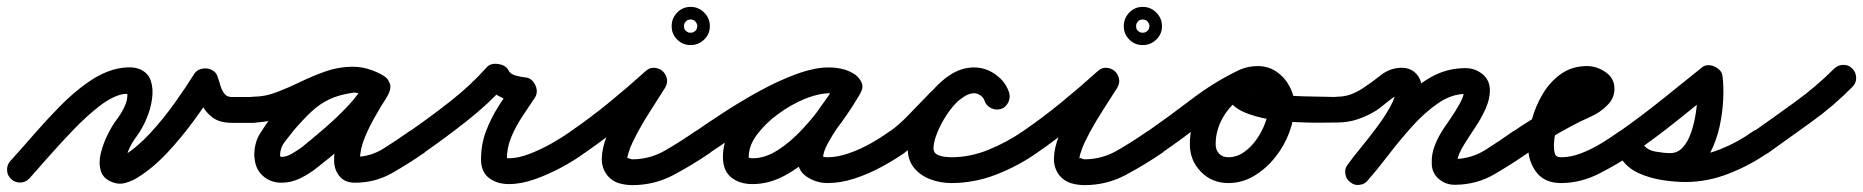

<svg xmlns="http://www.w3.org/2000/svg" viewBox="-49 -490 5414 558"><path d="M37 28Q26 40 10.5 40.5Q-5 41 -16 31Q-28 20 -28.5 4.5Q-29 -11 -19 -22Q11 -55 47 -96.5Q83 -138 123 -179Q163 -220 205.5 -250Q248 -280 290 -290Q333 -299 357 -289Q381 -279 389 -256Q397 -233 393 -203.5Q389 -174 377 -145.5Q365 -117 349 -95Q336 -78 327 -59Q318 -40 316 -18Q316 -16 314 -20.5Q312 -25 310 -27Q308 -29 303 -28.5Q298 -28 298 -31Q297 -35 302.5 -35.5Q308 -36 311 -38Q351 -63 388.5 -104Q426 -145 458.5 -190.5Q491 -236 516 -276Q522 -285 532 -288.5Q542 -292 552 -291Q562 -290 571 -284Q580 -278 583 -268Q587 -257 591 -243Q595 -229 602.5 -218.5Q610 -208 625 -208Q641 -208 656.5 -208Q672 -208 688 -208Q688 -208 688 -208Q688 -208 688 -208Q704 -208 714.5 -197.5Q725 -187 725 -171Q725 -155 714.5 -144Q704 -133 688 -133Q672 -133 656.5 -133Q641 -133 625 -133Q589 -133 568 -149Q547 -165 535 -190Q523 -215 513 -244Q509 -254 521 -257.5Q533 -261 548 -259Q563 -257 574 -251Q585 -245 580 -236Q552 -191 515.5 -141Q479 -91 437.5 -46.5Q396 -2 351 26Q335 36 316 41.5Q297 47 279 40Q251 30 244 6.5Q237 -17 244 -45Q251 -73 264 -99Q277 -125 289 -141Q301 -156 312 -178Q323 -200 321 -221Q322 -220 323 -219Q325 -217 317.5 -217Q310 -217 306 -216Q275 -209 238.5 -180.5Q202 -152 164.5 -113Q127 -74 93.5 -36Q60 2 37 28Q37 28 37 28Q37 28 37 28Z M651 -171Q651 -187 661.5 -198Q672 -209 688 -209Q721 -209 755 -222Q789 -235 824 -252Q859 -269 897 -282.5Q935 -296 976 -296Q999 -296 1022.5 -289Q1046 -282 1065 -270Q1081 -261 1083 -246Q1085 -231 1079 -219Q1072 -207 1058 -201.5Q1044 -196 1028 -205Q1014 -213 1002.5 -217Q991 -221 974 -221Q974 -221 977 -221Q980 -221 980 -221Q937 -215 908.5 -201.5Q880 -188 856 -165.5Q832 -143 802 -108Q801 -108 802 -108Q803 -109 803 -109Q791 -94 778 -77Q765 -60 765 -39Q765 -38 765 -37Q766 -34 769 -34Q784 -34 800.5 -44Q817 -54 828 -62Q858 -86 894.5 -117.5Q931 -149 963.5 -183.5Q996 -218 1013 -253Q1022 -269 1036.5 -272Q1051 -275 1064 -268Q1076 -261 1082.5 -247.5Q1089 -234 1080 -218Q1064 -190 1044.5 -157Q1025 -124 1011 -90Q997 -56 997 -24Q997 -20 994.5 -24.5Q992 -29 989 -31Q985 -33 982 -33Q982 -33 982 -34Q1027 -34 1066 -58.5Q1105 -83 1140 -108Q1153 -117 1168.5 -114Q1184 -111 1193 -99Q1202 -86 1199 -70.5Q1196 -55 1184 -46Q1138 -14 1089.5 13.5Q1041 41 982 41Q953 41 937.5 22Q922 3 922 -24Q922 -64 937 -104Q952 -144 973.5 -182Q995 -220 1014 -254Q1023 -270 1037.5 -273Q1052 -276 1064 -269Q1077 -263 1083 -249.5Q1089 -236 1081 -219Q1061 -179 1025.5 -140Q990 -101 949.5 -66Q909 -31 874 -4Q852 14 825 27.5Q798 41 769 41Q738 41 716 22Q694 3 691 -29Q690 -34 690 -39Q690 -75 706.5 -101.5Q723 -128 743 -155Q743 -155 744 -156Q744 -156 744 -156Q780 -198 811 -226Q842 -254 879 -270.5Q916 -287 969 -296Q969 -296 972 -296Q974 -296 974 -296Q1000 -296 1021 -289.5Q1042 -283 1064 -271Q1080 -262 1082 -247Q1084 -232 1077 -220Q1070 -208 1056 -202Q1042 -196 1027 -206Q1016 -212 1002.5 -216.5Q989 -221 976 -221Q938 -221 902.5 -207.5Q867 -194 832 -177Q797 -160 761.5 -147Q726 -134 688 -134Q672 -134 661.5 -144.5Q651 -155 651 -171Z M1183 -46Q1171 -37 1155.5 -40Q1140 -43 1131 -56Q1122 -68 1125 -83.5Q1128 -99 1141 -108Q1199 -148 1259 -195Q1319 -242 1366 -295Q1377 -307 1399 -304Q1420 -301 1428 -287Q1433 -275 1449.5 -270.5Q1466 -266 1477 -265Q1486 -265 1494 -259Q1502 -253 1506 -244Q1511 -235 1511 -225Q1511 -215 1506 -207Q1488 -180 1469 -151.5Q1450 -123 1437 -92Q1424 -61 1424 -27Q1424 -23 1423 -25.5Q1422 -28 1420 -30Q1418 -32 1423 -31Q1428 -30 1430 -30Q1457 -30 1490.5 -43Q1524 -56 1555.5 -74Q1587 -92 1608 -107Q1608 -107 1608 -107Q1608 -107 1608 -107Q1621 -117 1636 -114Q1651 -111 1660 -99Q1670 -86 1667 -71Q1664 -56 1652 -47Q1624 -26 1585.5 -5Q1547 16 1506.5 30.5Q1466 45 1430 45Q1396 45 1372.5 27.5Q1349 10 1349 -27Q1349 -70 1363 -107.5Q1377 -145 1399 -180Q1421 -215 1444 -249Q1449 -257 1457.5 -248.5Q1466 -240 1473 -227Q1480 -214 1481 -202Q1482 -190 1473 -191Q1440 -192 1408 -207Q1376 -222 1360 -253Q1357 -261 1368 -263Q1379 -265 1393 -263Q1407 -261 1417 -256Q1427 -251 1422 -245Q1372 -189 1308.5 -139Q1245 -89 1183 -46Q1183 -46 1183 -46Q1183 -46 1183 -46Z M1651 -46Q1639 -37 1623.5 -40Q1608 -43 1599 -56Q1590 -68 1593 -83.5Q1596 -99 1609 -108Q1666 -147 1721 -192Q1776 -237 1827 -283Q1839 -294 1852.5 -293Q1866 -292 1876 -284Q1886 -275 1889 -262Q1892 -249 1884 -235Q1864 -203 1843.5 -171.5Q1823 -140 1805 -107Q1797 -92 1789.5 -76.5Q1782 -61 1777 -44Q1776 -40 1774.5 -33.5Q1773 -27 1773 -29Q1775 -32 1780 -29.5Q1785 -27 1789 -27Q1840 -27 1885.5 -53.5Q1931 -80 1971 -108Q1971 -108 1971 -108Q1971 -108 1971 -108Q1984 -117 1999.5 -114Q2015 -111 2024 -99Q2033 -86 2030 -70.5Q2027 -55 2015 -46Q1964 -11 1908.5 18.5Q1853 48 1789 48Q1769 48 1750 42.5Q1731 37 1717 21Q1699 -1 1700 -31Q1701 -61 1714.5 -94.5Q1728 -128 1747.5 -161.5Q1767 -195 1787 -224.5Q1807 -254 1820 -275Q1828 -288 1842.5 -286.5Q1857 -285 1869 -275Q1881 -266 1885 -252Q1889 -238 1877 -227Q1824 -179 1767 -133Q1710 -87 1651 -46Q1651 -46 1651 -46Q1651 -46 1651 -46ZM1956 -433Q1946 -433 1941 -423Q1939 -420 1939 -417Q1939 -416 1939 -414Q1939 -414 1939 -412Q1939 -402 1949 -397Q1952 -395 1955 -395Q1956 -395 1958 -395Q1960 -395 1961 -395Q1964 -395 1967 -397Q1977 -402 1977 -412Q1977 -413 1978 -414Q1978 -416 1977 -417Q1977 -420 1975 -423Q1970 -433 1960 -433Q1959 -433 1958 -434Q1958 -433 1956 -433ZM1903 -414Q1903 -437 1919 -453.5Q1935 -470 1958 -470Q1981 -470 1997.5 -453.5Q2014 -437 2014 -414Q2014 -391 1997.5 -375Q1981 -359 1958 -359Q1935 -359 1919 -375Q1903 -391 1903 -414Z M1962 -56Q1953 -68 1956 -83.5Q1959 -99 1972 -108Q2005 -131 2054 -163Q2103 -195 2157.5 -225Q2212 -255 2265 -274.5Q2318 -294 2361 -294Q2381 -294 2401 -289Q2421 -284 2438 -272Q2452 -261 2453.5 -246.5Q2455 -232 2447 -221Q2440 -209 2426.5 -204.5Q2413 -200 2397 -209Q2380 -219 2359 -219Q2329 -219 2289.5 -202.5Q2250 -186 2213 -159Q2176 -132 2151.5 -99.5Q2127 -67 2127 -34Q2127 -32 2127.5 -29.5Q2128 -27 2126 -30Q2123 -33 2128.5 -31.5Q2134 -30 2138 -30Q2175 -30 2212 -54Q2249 -78 2283 -114.5Q2317 -151 2343.5 -189Q2370 -227 2386 -256Q2395 -272 2410 -275Q2425 -278 2437 -271Q2449 -264 2455 -250Q2461 -236 2452 -220Q2443 -203 2425 -177.5Q2407 -152 2388 -124Q2369 -96 2356 -71.5Q2343 -47 2343 -32Q2343 -30 2341.5 -33Q2340 -36 2341 -36Q2344 -34 2348.5 -33.5Q2353 -33 2356 -33Q2385 -33 2418 -44.5Q2451 -56 2482 -73.5Q2513 -91 2536 -108Q2536 -108 2536 -108Q2536 -108 2536 -108Q2549 -117 2564.5 -114Q2580 -111 2589 -99Q2598 -86 2595 -70.5Q2592 -55 2580 -46Q2550 -25 2512 -4.5Q2474 16 2434 29Q2394 42 2356 42Q2323 42 2295.5 23.5Q2268 5 2268 -32Q2268 -60 2281 -89Q2294 -118 2313.5 -147Q2333 -176 2353 -203.5Q2373 -231 2386 -256Q2395 -272 2410 -275Q2425 -278 2437 -271Q2449 -264 2455 -250Q2461 -236 2452 -220Q2430 -181 2397 -135Q2364 -89 2322.5 -48Q2281 -7 2234 19Q2187 45 2138 45Q2100 45 2076 25.5Q2052 6 2052 -34Q2052 -73 2071.5 -111Q2091 -149 2124.5 -182Q2158 -215 2198.5 -240Q2239 -265 2280.5 -279.5Q2322 -294 2359 -294Q2400 -294 2435 -273Q2450 -264 2451 -249.5Q2452 -235 2444 -223Q2437 -210 2423 -205Q2409 -200 2394 -210Q2387 -216 2378 -217.5Q2369 -219 2361 -219Q2335 -219 2298.5 -206Q2262 -193 2221.5 -172.5Q2181 -152 2141.5 -128.5Q2102 -105 2069 -83Q2036 -61 2014 -46Q2002 -37 1986.5 -40Q1971 -43 1962 -56Z M2579 -46Q2567 -37 2551.5 -40Q2536 -43 2527 -56Q2518 -68 2521 -83.5Q2524 -99 2537 -108Q2564 -127 2593 -157.5Q2622 -188 2653 -219.5Q2684 -251 2716.5 -272.5Q2749 -294 2782 -294Q2816 -294 2845 -273Q2874 -252 2884 -220Q2884 -220 2884 -220Q2884 -220 2884 -220Q2888 -205 2880.5 -191Q2873 -177 2859 -173Q2844 -169 2830 -176.5Q2816 -184 2812 -198Q2809 -207 2800 -213Q2791 -219 2782 -219Q2766 -219 2748 -206Q2730 -193 2712.5 -174Q2695 -155 2679.5 -137Q2664 -119 2654 -108Q2636 -91 2617.5 -75.5Q2599 -60 2579 -46Q2579 -46 2579 -46Q2579 -46 2579 -46ZM2884 -220Q2888 -205 2880.5 -191Q2873 -177 2859 -173Q2844 -169 2830 -176.5Q2816 -184 2812 -198Q2809 -207 2800 -213Q2791 -219 2782 -219Q2761 -219 2740.5 -201Q2720 -183 2702.5 -156.5Q2685 -130 2674.5 -103.5Q2664 -77 2664 -59Q2664 -47 2673.5 -41.5Q2683 -36 2695.5 -34.5Q2708 -33 2716 -33Q2771 -33 2824.5 -55Q2878 -77 2923 -108Q2923 -108 2923 -108Q2923 -108 2923 -108Q2935 -117 2950.5 -114Q2966 -111 2975 -98Q2984 -86 2981 -70.5Q2978 -55 2965 -46Q2911 -8 2847 17Q2783 42 2716 42Q2685 42 2656 31.5Q2627 21 2608 -1.5Q2589 -24 2589 -59Q2589 -93 2605 -133Q2621 -173 2648 -210Q2675 -247 2709.5 -270.5Q2744 -294 2782 -294Q2816 -294 2845 -273Q2874 -252 2884 -220Q2884 -220 2884 -220Q2884 -220 2884 -220Z M2965 -46Q2953 -37 2937.5 -40Q2922 -43 2913 -56Q2904 -68 2907 -83.5Q2910 -99 2923 -108Q2980 -147 3035 -192Q3090 -237 3141 -283Q3153 -294 3166.5 -293Q3180 -292 3190 -284Q3200 -275 3203 -262Q3206 -249 3198 -235Q3178 -203 3157.5 -171.5Q3137 -140 3119 -107Q3111 -92 3103.5 -76.5Q3096 -61 3091 -44Q3090 -40 3088.5 -33.5Q3087 -27 3087 -29Q3089 -32 3094 -29.5Q3099 -27 3103 -27Q3154 -27 3199.5 -53.5Q3245 -80 3285 -108Q3285 -108 3285 -108Q3285 -108 3285 -108Q3298 -117 3313.5 -114Q3329 -111 3338 -99Q3347 -86 3344 -70.5Q3341 -55 3329 -46Q3278 -11 3222.5 18.5Q3167 48 3103 48Q3083 48 3064 42.5Q3045 37 3031 21Q3013 -1 3014 -31Q3015 -61 3028.5 -94.5Q3042 -128 3061.5 -161.5Q3081 -195 3101 -224.5Q3121 -254 3134 -275Q3142 -288 3156.5 -286.5Q3171 -285 3183 -275Q3195 -266 3199 -252Q3203 -238 3191 -227Q3138 -179 3081 -133Q3024 -87 2965 -46Q2965 -46 2965 -46Q2965 -46 2965 -46ZM3270 -433Q3260 -433 3255 -423Q3253 -420 3253 -417Q3253 -416 3253 -414Q3253 -414 3253 -412Q3253 -402 3263 -397Q3266 -395 3269 -395Q3270 -395 3272 -395Q3274 -395 3275 -395Q3278 -395 3281 -397Q3291 -402 3291 -412Q3291 -413 3292 -414Q3292 -416 3291 -417Q3291 -420 3289 -423Q3284 -433 3274 -433Q3273 -433 3272 -434Q3272 -433 3270 -433ZM3217 -414Q3217 -437 3233 -453.5Q3249 -470 3272 -470Q3295 -470 3311.5 -453.5Q3328 -437 3328 -414Q3328 -391 3311.5 -375Q3295 -359 3272 -359Q3249 -359 3233 -375Q3217 -391 3217 -414Z M3276 -56Q3267 -68 3270 -83.5Q3273 -99 3286 -108Q3349 -152 3412.5 -200.5Q3476 -249 3545 -283Q3545 -283 3545 -283Q3545 -283 3545 -283Q3559 -290 3573.5 -285Q3588 -280 3595 -266Q3602 -252 3597 -237.5Q3592 -223 3578 -216Q3512 -184 3450.5 -136Q3389 -88 3328 -46Q3316 -37 3300.5 -40Q3285 -43 3276 -56ZM3595 -265Q3602 -251 3596.5 -236.5Q3591 -222 3577 -215Q3536 -197 3510 -156.5Q3484 -116 3484 -71Q3484 -54 3494 -43.5Q3504 -33 3521 -33Q3545 -33 3566.5 -48Q3588 -63 3604 -86.5Q3620 -110 3629 -135.5Q3638 -161 3638 -183Q3638 -196 3629 -209Q3620 -222 3606 -222Q3599 -222 3593 -222Q3589 -221 3589 -221Q3590 -222 3591.5 -224.5Q3593 -227 3592 -226Q3592 -226 3592 -225Q3592 -225 3592 -225Q3592 -224 3592.5 -226.5Q3593 -229 3592 -230Q3591 -237 3591 -234.5Q3591 -232 3590 -236Q3591 -235 3591 -235Q3597 -231 3608 -227Q3617 -224 3626.5 -222Q3636 -220 3646 -219Q3693 -211 3741.5 -210Q3790 -209 3838 -208Q3838 -208 3838 -208Q3838 -208 3838 -208Q3854 -208 3865 -197Q3876 -186 3875 -171Q3875 -155 3864 -144Q3853 -133 3838 -134Q3823 -134 3791 -133.5Q3759 -133 3719 -135Q3679 -137 3639.5 -143.5Q3600 -150 3569 -163Q3538 -176 3524 -197Q3510 -218 3522 -251Q3522 -251 3522 -251Q3522 -250 3522 -250Q3531 -278 3555.5 -288Q3580 -298 3606 -298Q3637 -298 3661 -281.5Q3685 -265 3699 -238.5Q3713 -212 3713 -183Q3713 -146 3698.5 -106.5Q3684 -67 3657.5 -33.5Q3631 0 3596 21Q3561 42 3521 42Q3473 42 3441 9Q3409 -24 3409 -71Q3409 -116 3426.5 -157.5Q3444 -199 3474.5 -232Q3505 -265 3546 -283Q3560 -290 3574.5 -284.5Q3589 -279 3595 -265Z M3838 -134Q3822 -134 3811.5 -144.5Q3801 -155 3801 -171Q3801 -187 3811.5 -198Q3822 -209 3838 -209Q3858 -209 3876 -215.5Q3894 -222 3911 -233Q3937 -250 3964 -271.5Q3991 -293 4025 -293Q4051 -293 4067 -275.5Q4083 -258 4083 -233Q4083 -198 4067 -162.5Q4051 -127 4026 -93Q4001 -59 3975 -27Q3949 5 3928 32Q3928 32 3928 32Q3928 32 3928 32Q3919 45 3903.5 47Q3888 49 3876 40Q3863 31 3861 15.5Q3859 0 3868 -12Q3883 -33 3906.5 -61.5Q3930 -90 3953 -121Q3976 -152 3992 -181Q4008 -210 4008 -233Q4008 -231 4010 -229Q4013 -223 4018 -220Q4022 -218 4025 -218Q4025 -218 4025 -218Q4016 -218 4002 -208Q3988 -198 3974 -186.5Q3960 -175 3951 -169Q3925 -153 3897 -143.5Q3869 -134 3838 -134Q3838 -134 3838 -134Q3838 -134 3838 -134ZM3874 38Q3862 28 3860.5 12.5Q3859 -3 3870 -14Q3902 -53 3939 -100.5Q3976 -148 4017.5 -192Q4059 -236 4106.5 -264Q4154 -292 4210 -292Q4238 -292 4259.5 -274.5Q4281 -257 4281 -227Q4281 -202 4268.5 -174Q4256 -146 4238.5 -120Q4221 -94 4208 -73Q4200 -61 4193 -45.5Q4186 -30 4186 -16Q4186 -16 4186 -16Q4186 -16 4186 -16Q4187 -16 4187 -16Q4187 -15 4186.5 -17Q4186 -19 4186 -20Q4185 -24 4182 -26Q4180 -28 4180 -28Q4228 -29 4269 -55Q4310 -81 4348 -108Q4348 -108 4348 -108Q4348 -108 4348 -108Q4361 -117 4376.5 -114Q4392 -111 4401 -99Q4410 -86 4407 -70.5Q4404 -55 4392 -46Q4343 -12 4293 17Q4243 46 4182 47Q4154 48 4133 30.5Q4112 13 4112 -16Q4112 -16 4112 -16Q4112 -16 4112 -16Q4112 -16 4112 -16Q4111 -42 4121 -67.5Q4131 -93 4145 -114Q4153 -126 4167.5 -147Q4182 -168 4194 -190Q4206 -212 4206 -227Q4206 -229 4206 -226.5Q4206 -224 4207 -223Q4208 -220 4210.5 -218.5Q4213 -217 4210 -217Q4170 -217 4130.5 -190Q4091 -163 4054 -121.5Q4017 -80 3984.5 -37.5Q3952 5 3926 34Q3916 46 3900.5 47.5Q3885 49 3874 38Z M4391 -46Q4379 -37 4363.5 -40Q4348 -43 4339 -56Q4330 -68 4333 -83.5Q4336 -99 4349 -108Q4398 -142 4449.5 -170Q4501 -198 4553 -226Q4561 -231 4566 -234Q4569 -236 4569 -236Q4568 -234 4568 -232Q4568 -239 4568.5 -232Q4569 -225 4569 -224Q4571 -220 4569.5 -221.5Q4568 -223 4563 -223Q4539 -223 4521 -206Q4503 -189 4491 -163.5Q4479 -138 4473 -111.5Q4467 -85 4467 -66Q4467 -53 4470 -43Q4473 -33 4488 -33Q4517 -33 4547.5 -45Q4578 -57 4606.5 -74.5Q4635 -92 4657 -108Q4670 -117 4685.5 -114Q4701 -111 4710 -99Q4719 -86 4716 -70.5Q4713 -55 4701 -46Q4656 -15 4600.5 13.5Q4545 42 4488 42Q4440 42 4416 10.5Q4392 -21 4392 -66Q4392 -102 4403 -142.5Q4414 -183 4435.5 -218.5Q4457 -254 4489 -276Q4521 -298 4563 -298Q4591 -298 4617 -280.5Q4643 -263 4643 -232Q4643 -204 4622 -184Q4602 -163 4571 -149.5Q4540 -136 4515 -122Q4483 -105 4452 -86Q4421 -67 4391 -46Q4391 -46 4391 -46Q4391 -46 4391 -46Z M4648 -56Q4639 -68 4642 -83.5Q4645 -99 4658 -108Q4719 -151 4778.5 -198.5Q4838 -246 4896 -293Q4904 -300 4914 -300.5Q4924 -301 4933 -297Q4942 -293 4949 -286Q4956 -279 4957 -269Q4961 -239 4959 -199.5Q4957 -160 4948 -120Q4939 -80 4921 -45.5Q4903 -11 4874 9.5Q4845 30 4805 30Q4767 30 4727.5 18Q4688 6 4664 -27Q4654 -43 4658 -57.5Q4662 -72 4673 -80Q4685 -88 4700 -87Q4715 -86 4726 -71Q4736 -56 4759.5 -48.5Q4783 -41 4808 -38.5Q4833 -36 4849 -36Q4901 -36 4952.5 -57Q5004 -78 5045 -108Q5045 -108 5045 -108Q5045 -108 5045 -108Q5058 -117 5073 -114Q5088 -111 5098 -99Q5107 -86 5104 -71Q5101 -56 5089 -46Q5038 -10 4975.5 14.5Q4913 39 4849 39Q4819 39 4783 33.5Q4747 28 4715 14Q4683 0 4664 -27Q4654 -43 4658 -57.5Q4662 -72 4673 -80Q4685 -88 4700 -87Q4715 -86 4726 -71Q4737 -54 4762 -49.5Q4787 -45 4805 -45Q4827 -45 4842 -62Q4857 -79 4866 -105.5Q4875 -132 4879.5 -162Q4884 -192 4884.5 -218.5Q4885 -245 4883 -260Q4882 -269 4894 -269Q4906 -269 4920 -263Q4933 -258 4942 -250Q4951 -242 4944 -236Q4885 -187 4824 -138.5Q4763 -90 4700 -46Q4688 -37 4672.5 -40Q4657 -43 4648 -56Z M5036 -54Q5027 -67 5030 -82Q5033 -97 5045 -106Q5106 -149 5167.5 -193.5Q5229 -238 5281 -290Q5281 -290 5281 -290Q5281 -290 5281 -290Q5292 -301 5307.5 -301.5Q5323 -302 5334 -291Q5345 -280 5345.5 -264.5Q5346 -249 5335 -238Q5280 -182 5216 -136Q5152 -90 5089 -45Q5076 -36 5060.5 -38.5Q5045 -41 5036 -54Z"/></svg>

Font: FRB American Cursive Guidelines Extrabold
Style: Bold Italic
Weight: 800
Italic angle: -25°
Version: Version 2.0;Modular Font Editor K font №1